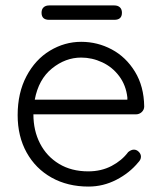

<svg xmlns="http://www.w3.org/2000/svg" viewBox="-20 -677 596 707"><path d="M481 -256H103Q103 -196 127.5 -148.5Q152 -101 197.5 -73.5Q243 -46 305 -46Q353 -46 391 -66Q429 -86 452 -117Q463 -126 473 -126Q483 -126 491 -118Q499 -110 499 -100Q499 -89 489 -79Q457 -40 408.5 -15Q360 10 306 10Q229 10 170 -23Q111 -56 78 -115.5Q45 -175 45 -253Q45 -335 77.5 -396.5Q110 -458 164 -490.5Q218 -523 279 -523Q339 -523 391.5 -495Q444 -467 477 -413Q510 -359 511 -285Q511 -273 502 -264.5Q493 -256 481 -256ZM108 -310H449V-318Q444 -363 419 -396.5Q394 -430 356.5 -447.5Q319 -465 279 -465Q221 -465 171.5 -425Q122 -385 108 -310ZM133 -630Q133 -643 140.5 -650Q148 -657 161 -657H401Q414 -657 421.5 -650Q429 -643 429 -630Q429 -604 401 -604H161Q133 -604 133 -630Z"/></svg>

Font: Quicksand
Style: Regular
Weight: 400
Designer: Andrew Paglinawan
Foundry: Andrew Paglinawan
Version: Version 3.000